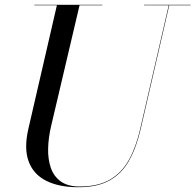

<svg xmlns="http://www.w3.org/2000/svg" viewBox="-20 -770 819 805"><path d="M309 15Q227.5 15 173.8 -12Q120 -39 100 -93.5Q80 -148 99 -230L219 -750H314L194 -240Q183 -193 181.8 -148.2Q180.5 -103.5 192.8 -67.2Q205 -31 234.5 -9.5Q264 12 314 12Q391 12 440.8 -16.8Q490.5 -45.5 520.5 -99.5Q550.5 -153.5 568 -230L688 -750H690L570 -230Q552 -151.5 521.2 -96.8Q490.5 -42 439.2 -13.5Q388 15 309 15ZM124 -748V-750H409V-748ZM584 -748V-750H779V-748Z"/></svg>

Font: Bodoni Moda 96pt
Style: Italic
Weight: 400
Italic angle: -13°
Version: Version 2.004